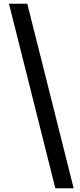

<svg xmlns="http://www.w3.org/2000/svg" viewBox="-20 -825 428 1027"><path d="M276 182H374L126 -805H28Z"/></svg>

Font: Kinto Sans
Style: Bold
Weight: 700
Designer: Authors: Ryoko NISHIZUKA  (kana & ideographs); Paul D. Hunt (Latin, Greek & Cyrillic); Wenlong ZHANG  (bopomofo); Sandol
Foundry: Adobe Systems Incorporated, ookami Inc.
Version: Version 0.001